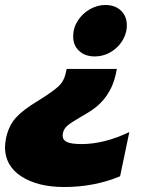

<svg xmlns="http://www.w3.org/2000/svg" viewBox="-51 -570 600 769"><path d="M242 -424Q242 -458 260.5 -487Q279 -516 309 -533Q339 -550 371 -550Q410 -550 433.5 -527.5Q457 -505 457 -469Q457 -454 455 -447Q445 -402 409 -373Q373 -344 328 -344Q290 -344 266 -366Q242 -388 242 -424ZM-31 19Q-31 8 -27 -16Q-16 -67 12.5 -98.5Q41 -130 101 -166Q159 -202 182 -223Q205 -244 212 -276L216 -294H417L413 -274Q403 -226 376.5 -187.5Q350 -149 308 -123Q281 -106 273 -102Q235 -80 220 -67.5Q205 -55 201 -37Q200 -33 200 -27Q200 -9 217.5 -1Q235 7 276 7Q366 7 467 -41L430 136Q327 179 206 179Q100 179 34.5 136.5Q-31 94 -31 19Z"/></svg>

Font: Prompt ExtraBold
Style: Italic
Weight: 800
Italic angle: -12°
Designer: Katatrad Team
Foundry: CadsonDemak
Version: Version 1.001